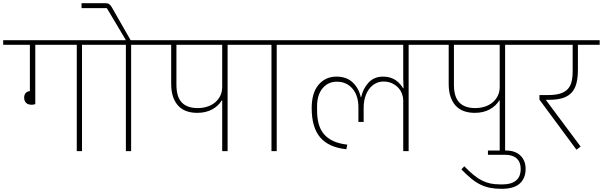

<svg xmlns="http://www.w3.org/2000/svg" viewBox="-40 -951 3793 1208"><path d="M159 -292Q136 -292 124 -304Q112 -316 112 -336Q112 -373 148 -378V-669H-20V-698H634V-669H476V0H443V-669H182V-296Q172 -292 159 -292Z M752 -669H594V-698H752L728 -739L632 -900H473V-931H624Q639 -931 647.5 -924.5Q656 -918 663 -906L782 -698H943V-669H785V0H752Z M1358 -319H1355Q1334 -284 1294.5 -262.5Q1255 -241 1201 -241Q1164 -241 1134 -251.5Q1104 -262 1082.5 -284.5Q1061 -307 1049 -341.5Q1037 -376 1037 -423V-669H903V-698H1550V-669H1392V0H1358ZM1070 -418Q1070 -341 1104 -306Q1138 -271 1204 -271Q1236 -271 1264 -280Q1292 -289 1313 -306.5Q1334 -324 1346 -348.5Q1358 -373 1358 -404V-669H1070Z M1668 -669H1510V-698H1859V-669H1701V0H1668Z M2497 -320Q2497 -339 2489.5 -360Q2482 -381 2466.5 -398Q2451 -415 2427.5 -426.5Q2404 -438 2373 -438Q2346 -438 2323 -426Q2300 -414 2283.5 -392.5Q2267 -371 2257.5 -340.5Q2248 -310 2248 -273V-184H2215V-275Q2215 -350 2177.5 -393.5Q2140 -437 2079 -437Q2024 -437 1989.5 -395.5Q1955 -354 1955 -283V-254Q1955 -209 1965 -172Q1975 -135 1997.5 -108Q2020 -81 2056 -64Q2092 -47 2145 -41L2139 -12Q2027 -24 1974 -87Q1921 -150 1921 -271Q1921 -367 1964.5 -418Q2008 -469 2077 -469Q2141 -469 2179.5 -432Q2218 -395 2230 -339H2232Q2244 -394 2279 -431.5Q2314 -469 2371 -469Q2396 -469 2416 -462.5Q2436 -456 2451 -445.5Q2466 -435 2477 -422Q2488 -409 2496 -396H2499L2497 -456V-669H1819V-698H2689V-669H2531V0H2497Z M3104 -319H3101Q3080 -284 3040.5 -262.5Q3001 -241 2947 -241Q2910 -241 2880 -251.5Q2850 -262 2828.5 -284.5Q2807 -307 2795 -341.5Q2783 -376 2783 -423V-669H2649V-698H3296V-669H3138V0H3104ZM2816 -418Q2816 -341 2850 -306Q2884 -271 2950 -271Q2982 -271 3010 -280Q3038 -289 3059 -306.5Q3080 -324 3092 -348.5Q3104 -373 3104 -404V-669H2816Z M3116 237Q3077 237 3045 231Q3013 225 2984 211Q2955 197 2926 173.5Q2897 150 2863 115L2881 95Q2913 128 2940 150Q2967 172 2993 185Q3019 198 3046 203.5Q3073 209 3104 209H3126Q3177 209 3206.5 185Q3236 161 3236 111Q3236 69 3211 46Q3186 23 3139 23H3030V-4H3143Q3201 -4 3234 27.5Q3267 59 3267 112Q3267 170 3230.5 203.5Q3194 237 3116 237Z M3354 -324V-353H3410Q3454 -353 3483.5 -362Q3513 -371 3530.5 -389Q3548 -407 3555.5 -435Q3563 -463 3563 -502V-669H3256V-698H3733V-669H3596V-514Q3596 -466 3587.5 -430Q3579 -394 3558 -370Q3537 -346 3501.5 -334.5Q3466 -323 3412 -323H3396V-320L3613 -29L3587 -9Z"/></svg>

Font: IBM Plex Sans Devanagari ExtraLight
Style: Regular
Weight: 200
Designer: Mike Abbink, Paul van der Laan, Pieter van Rosmalen, Erin McLaughlin
Foundry: Bold Monday
Version: Version 1.1